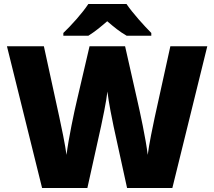

<svg xmlns="http://www.w3.org/2000/svg" viewBox="-20 -947 1079 967"><path d="M617 -927H425C395 -881 337 -817 299 -781V-767H425C460 -789 485 -810 520 -840C555 -810 583 -787 618 -767H742V-781C708 -815 648 -881 617 -927ZM1024 -714H838L759 -355C751 -319 730 -216 724 -167C715 -245 684 -388 671 -444L610 -714H431L368 -444C354 -386 325 -248 315 -167C309 -214 287 -321 279 -356L201 -714H15L192 0H420L489 -311C494 -334 516 -437 521 -486C526 -437 547 -334 552 -311L620 0H848Z"/></svg>

Font: Noto Sans Myanmar UI Black
Style: Regular
Weight: 900
Designer: Monotype Design Team
Foundry: Monotype Imaging Inc.
Version: Version 2.103